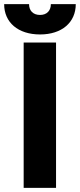

<svg xmlns="http://www.w3.org/2000/svg" viewBox="-40 -905 385 925"><path d="M-20 -885C-20 -797 47 -739 153 -739C258 -739 325 -797 325 -885H205C205 -854 186 -833 153 -833C119 -833 100 -854 100 -885ZM74 0H230V-700H74Z"/></svg>

Font: Fixel Text Bold
Style: Bold
Weight: 700
Width: 4
Designer: AlfaBravo + MacPaw
Foundry: Kyrylo Tkachov, Marchela Mozhyna, Serhii Makarenko, Maria Weinstein, Zakhar Kryvoshyya
Version: Version 1.211